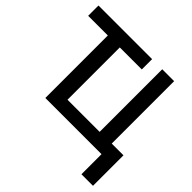

<svg xmlns="http://www.w3.org/2000/svg" viewBox="-220 -924 1331 1331"><g transform="rotate(45 446.0 -258.5)"><path d="M755.9 -713.9V-102.1H871.1V196.8H757.8V0H207V-612.8H14.2V-713.9H540V-612.8H324.2V-100.1H639.2V-713.9Z"/></g></svg>

Font: Open Sans
Style: SemiBold
Weight: 600
Foundry: Ascender Corporation
Version: Version 1.10